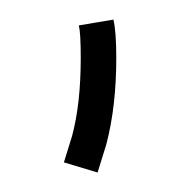

<svg xmlns="http://www.w3.org/2000/svg" viewBox="-20 -704 182 195"><path d="M53.2 -565.9Q62 -598.6 62 -645Q62 -670.4 60.1 -678.2L95.2 -684.1Q98.1 -671.9 98.1 -645Q98.1 -595.7 87.9 -557.1L79.1 -528.8L44.9 -539.1Z"/></svg>

Font: Rawengulk
Style: Regular
Weight: 400
Version: Version 0.92